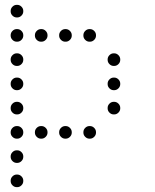

<svg xmlns="http://www.w3.org/2000/svg" viewBox="-20 -596 640 792"><path d="M49 -576Q39 -576 31.5 -568.5Q24 -561 24 -551V-549Q24 -539 31.5 -531.5Q39 -524 49 -524H51Q61 -524 68.5 -531.5Q76 -539 76 -549V-551Q76 -561 68.5 -568.5Q61 -576 51 -576ZM49 -476Q39 -476 31.5 -468.5Q24 -461 24 -451V-449Q24 -439 31.5 -431.5Q39 -424 49 -424H51Q61 -424 68.5 -431.5Q76 -439 76 -449V-451Q76 -461 68.5 -468.5Q61 -476 51 -476ZM149 -476Q139 -476 131.5 -468.5Q124 -461 124 -451V-449Q124 -439 131.5 -431.5Q139 -424 149 -424H151Q161 -424 168.5 -431.5Q176 -439 176 -449V-451Q176 -461 168.5 -468.5Q161 -476 151 -476ZM249 -476Q239 -476 231.5 -468.5Q224 -461 224 -451V-449Q224 -439 231.5 -431.5Q239 -424 249 -424H251Q261 -424 268.5 -431.5Q276 -439 276 -449V-451Q276 -461 268.5 -468.5Q261 -476 251 -476ZM349 -476Q339 -476 331.5 -468.5Q324 -461 324 -451V-449Q324 -439 331.5 -431.5Q339 -424 349 -424H351Q361 -424 368.5 -431.5Q376 -439 376 -449V-451Q376 -461 368.5 -468.5Q361 -476 351 -476ZM49 -376Q39 -376 31.5 -368.5Q24 -361 24 -351V-349Q24 -339 31.5 -331.5Q39 -324 49 -324H51Q61 -324 68.5 -331.5Q76 -339 76 -349V-351Q76 -361 68.5 -368.5Q61 -376 51 -376ZM449 -376Q439 -376 431.5 -368.5Q424 -361 424 -351V-349Q424 -339 431.5 -331.5Q439 -324 449 -324H451Q461 -324 468.5 -331.5Q476 -339 476 -349V-351Q476 -361 468.5 -368.5Q461 -376 451 -376ZM49 -276Q39 -276 31.5 -268.5Q24 -261 24 -251V-249Q24 -239 31.5 -231.5Q39 -224 49 -224H51Q61 -224 68.5 -231.5Q76 -239 76 -249V-251Q76 -261 68.5 -268.5Q61 -276 51 -276ZM449 -276Q439 -276 431.5 -268.5Q424 -261 424 -251V-249Q424 -239 431.5 -231.5Q439 -224 449 -224H451Q461 -224 468.5 -231.5Q476 -239 476 -249V-251Q476 -261 468.5 -268.5Q461 -276 451 -276ZM49 -176Q39 -176 31.5 -168.5Q24 -161 24 -151V-149Q24 -139 31.5 -131.5Q39 -124 49 -124H51Q61 -124 68.5 -131.5Q76 -139 76 -149V-151Q76 -161 68.5 -168.5Q61 -176 51 -176ZM449 -176Q439 -176 431.5 -168.5Q424 -161 424 -151V-149Q424 -139 431.5 -131.5Q439 -124 449 -124H451Q461 -124 468.5 -131.5Q476 -139 476 -149V-151Q476 -161 468.5 -168.5Q461 -176 451 -176ZM49 -76Q39 -76 31.5 -68.5Q24 -61 24 -51V-49Q24 -39 31.5 -31.5Q39 -24 49 -24H51Q61 -24 68.5 -31.5Q76 -39 76 -49V-51Q76 -61 68.5 -68.5Q61 -76 51 -76ZM149 -76Q139 -76 131.5 -68.5Q124 -61 124 -51V-49Q124 -39 131.5 -31.5Q139 -24 149 -24H151Q161 -24 168.5 -31.5Q176 -39 176 -49V-51Q176 -61 168.5 -68.5Q161 -76 151 -76ZM249 -76Q239 -76 231.5 -68.5Q224 -61 224 -51V-49Q224 -39 231.5 -31.5Q239 -24 249 -24H251Q261 -24 268.5 -31.5Q276 -39 276 -49V-51Q276 -61 268.5 -68.5Q261 -76 251 -76ZM349 -76Q339 -76 331.5 -68.5Q324 -61 324 -51V-49Q324 -39 331.5 -31.5Q339 -24 349 -24H351Q361 -24 368.5 -31.5Q376 -39 376 -49V-51Q376 -61 368.5 -68.5Q361 -76 351 -76ZM49 24Q39 24 31.5 31.5Q24 39 24 49V51Q24 61 31.5 68.5Q39 76 49 76H51Q61 76 68.5 68.5Q76 61 76 51V49Q76 39 68.5 31.5Q61 24 51 24ZM49 124Q39 124 31.5 131.5Q24 139 24 149V151Q24 161 31.5 168.5Q39 176 49 176H51Q61 176 68.5 168.5Q76 161 76 151V149Q76 139 68.5 131.5Q61 124 51 124Z"/></svg>

Font: Doto Rounded
Style: Regular
Weight: 400
Monospace: yes
Version: Version 1.000